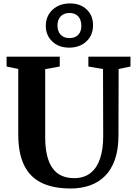

<svg xmlns="http://www.w3.org/2000/svg" viewBox="-20 -1066 774 1094"><path d="M383.5 8Q283.5 8 217 -24.2Q150.5 -56.5 117.2 -125Q84 -193.5 84 -301V-673L17.5 -687V-743H320.5V-687L237.5 -672V-285.5Q237.5 -224.5 248.2 -180.2Q259 -136 279.8 -107.2Q300.5 -78.5 331.2 -64.8Q362 -51 402.5 -51Q458.5 -51 495.2 -79.8Q532 -108.5 550 -162Q568 -215.5 568 -289L567 -672.5L483.5 -687V-743H723.5V-687L656 -673L655 -296Q655 -214.5 634.8 -156.8Q614.5 -99 577.5 -62.5Q540.5 -26 491 -9Q441.5 8 383.5 8ZM374 -794.5Q314.5 -794.5 277.5 -830Q240.5 -865.5 241 -920.5Q242 -976.5 280.5 -1011.5Q319 -1046.5 379.5 -1046.5Q438.5 -1046.5 474.8 -1011.2Q511 -976 510 -921Q510 -865.5 472 -830Q434 -794.5 374 -794.5ZM376 -849Q407.5 -849 425.5 -867.5Q443.5 -886 443.5 -918.5Q443.5 -952.5 426 -972.2Q408.5 -992 376.5 -992Q344.5 -992 326 -973Q307.5 -954 307.5 -921Q307.5 -888 325.5 -868.5Q343.5 -849 376 -849Z"/></svg>

Font: Merriweather 36pt
Style: Bold
Weight: 700
Designer: Eben Sorkin
Foundry: Eben Sorkin
Version: Version 2.100